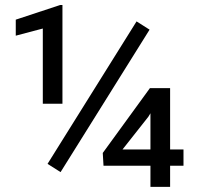

<svg xmlns="http://www.w3.org/2000/svg" viewBox="-20 -729 772 749"><path d="M223.6 -324.2H147V-617.7L41.5 -589.8V-652.3L214.8 -709.5H223.6ZM216.3 -57.6 165.5 -89.8 512.7 -645.5 563.5 -613.3ZM643.6 -146H695.8V-82.5H643.6V0H566.9V-82.5H383.8L380.9 -132.3L564.9 -385.3H643.6ZM458 -146H566.9V-287.1L558.6 -273.4Z"/></svg>

Font: RobotoDraft
Style: Regular
Weight: 400
Designer: Google
Foundry: Google
Version: Version 2.000988-w1; 2014